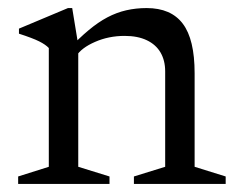

<svg xmlns="http://www.w3.org/2000/svg" viewBox="-20 -456 588 476"><path d="M174 -344.5V-42.5L251.5 -18.5V0H25V-18.5L101 -42.5V-337Q93 -345.5 77 -353.5Q61 -361.5 27 -372.5V-385L148.5 -436H159ZM312 -18.5 389.5 -42.5V-279Q389.5 -306 378 -325.8Q366.5 -345.5 344 -356.2Q321.5 -367 289 -367Q249.5 -367 215.8 -352.2Q182 -337.5 169 -317L149.5 -333Q176 -361.5 199.8 -381.2Q223.5 -401 246.2 -413Q269 -425 293 -430.5Q317 -436 343.5 -436Q404 -436 433.2 -397.2Q462.5 -358.5 462.5 -274.5V-42.5L539.5 -18.5V0H312Z"/></svg>

Font: Newsreader 16pt
Style: Regular
Weight: 400
Designer: Hugues Gentile
Foundry: Production Type
Version: Version 1.003